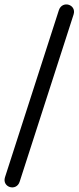

<svg xmlns="http://www.w3.org/2000/svg" viewBox="-32 -768 347 848"><path d="M55 34 293 -704C307 -748 243 -768 228 -723L-10 15C-24 60 41 79 55 34Z"/></svg>

Font: SN Pro Book
Style: Regular
Weight: 350
Designer: Tobias Whetton
Foundry: Supernotes
Version: Version 1.003;Glyphs 3.3 (3324)